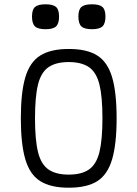

<svg xmlns="http://www.w3.org/2000/svg" viewBox="-20 -860 640 894"><path d="M300 14Q216 14 167.5 -16.5Q119 -47 98 -118Q77 -189 77 -309Q77 -430 98 -500.5Q119 -571 167.5 -601.5Q216 -632 300 -632Q385 -632 433 -601.5Q481 -571 502 -500.5Q523 -430 523 -309Q523 -189 502 -118Q481 -47 433 -16.5Q385 14 300 14ZM300 -47Q360 -47 394.5 -71Q429 -95 443 -152Q457 -209 457 -309Q457 -410 443 -466.5Q429 -523 394.5 -547Q360 -571 300 -571Q240 -571 205.5 -547Q171 -523 157 -466.5Q143 -410 143 -309Q143 -209 157 -152Q171 -95 205.5 -71Q240 -47 300 -47ZM408 -724Q373 -724 359 -737Q345 -750 345 -783Q345 -815 359 -827.5Q373 -840 408 -840Q443 -840 457 -827.5Q471 -815 471 -783Q471 -750 457 -737Q443 -724 408 -724ZM192 -724Q157 -724 143 -737Q129 -750 129 -783Q129 -815 143 -827.5Q157 -840 192 -840Q227 -840 241 -827.5Q255 -815 255 -783Q255 -750 241 -737Q227 -724 192 -724Z"/></svg>

Font: Victor Mono Light
Style: Regular
Weight: 300
Monospace: yes
Designer: Rune Bjørnerås
Version: Version 1.561;gftools[0.9.30]